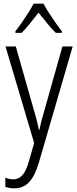

<svg xmlns="http://www.w3.org/2000/svg" viewBox="-20 -785 421 1046"><path d="M10 -532H66L163 -191Q175 -151 181 -126Q187 -101 192 -78H195Q200 -105 207.5 -133Q215 -161 224 -191L320 -532H376L192 100Q170 174 138.5 207.5Q107 241 58 241Q45 241 33 239Q21 237 9 233V183Q19 187 30 189.5Q41 192 52 192Q81 192 101.5 170Q122 148 138 92L166 -6ZM217 -765Q229 -742 247.5 -713.5Q266 -685 285 -658Q304 -631 317 -615V-606H284Q261 -628 237 -658Q213 -688 190 -716Q168 -688 143.5 -657.5Q119 -627 98 -606H64V-615Q80 -635 98.5 -661.5Q117 -688 134.5 -715.5Q152 -743 163 -765Z"/></svg>

Font: Noto Sans Georgian Condensed Light
Style: Regular
Weight: 300
Width: 3
Designer: Monotype Design Team, Akaki Razmadze
Foundry: Google LLC
Version: Version 2.005; ttfautohint (v1.8.4.7-5d5b)